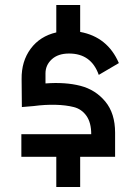

<svg xmlns="http://www.w3.org/2000/svg" viewBox="-20 -682 548 764"><path d="M161 -390V-350Q240 -356 300 -340.5Q360 -325 399 -278Q438 -231 438 -154V-58H299V62H204V-58H65V-148H343Q343 -194 324 -221Q305 -248 273.5 -256Q242 -264 200.5 -265Q159 -266 114 -260L67 -256L66 -367Q65 -438 102 -488Q139 -538 204 -553V-662H299V-555Q408 -535 453 -431L373 -384Q343 -469 255 -469Q211 -469 186 -446Q161 -423 161 -390Z"/></svg>

Font: Gulax
Style: Regular
Weight: 400
Designer: Morgan Gilbert
Foundry: VTF
Version: Version 1.001;hotconv 1.0.109;makeotfexe 2.5.65596